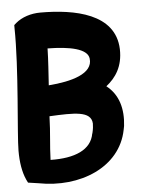

<svg xmlns="http://www.w3.org/2000/svg" viewBox="-51 -685 570 771"><g transform="rotate(-5 234.0 -299.0)"><path d="M5 -99C5 -53 11 -13 26 20L32 32L73 38C238 70 404 3 433 -146L436 -161C444 -229 428 -288 379 -326C417 -356 448 -399 446 -470C441 -614 278 -644 141 -644C102 -644 66 -632 41 -611L32 -603V-592C35 -426 5 -165 5 -99ZM130 -51C132 -114 139 -156 141 -226C242 -231 309 -233 312 -182C312 -173 311 -160 307 -144V-143L306 -142C295 -77 228 -49 130 -51ZM149 -350C152 -399 156 -449 157 -498C246 -497 317 -483 322 -443C330 -381 241 -357 149 -350Z"/></g></svg>

Font: Snowfall
Style: Blk
Weight: 900
Designer: Jasper
Foundry: Cannot Into Space Fonts
Version: Version 0.9